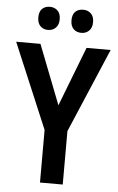

<svg xmlns="http://www.w3.org/2000/svg" viewBox="-60 -1043 611 992"><g transform="rotate(5 245.0 -547.5)"><path d="M246 -499 365 -807H490L304 -370V-93H186V-366L0 -807H126ZM103 -942Q103 -973 118.5 -987.5Q134 -1002 158 -1002Q182 -1002 198 -987Q214 -972 214 -942Q214 -913 198 -897.5Q182 -882 158 -882Q134 -882 118.5 -897.5Q103 -913 103 -942ZM275 -942Q275 -973 290.5 -987.5Q306 -1002 331 -1002Q355 -1002 371 -987Q387 -972 387 -942Q387 -913 371 -897.5Q355 -882 331 -882Q306 -882 290.5 -897.5Q275 -913 275 -942Z"/></g></svg>

Font: Noto Sans Kannada UI Condensed SemiBold
Style: Regular
Weight: 600
Width: 3
Designer: Jelle Bosma - Monotype Design Team
Foundry: Monotype Imaging Inc.
Version: Version 2.005; ttfautohint (v1.8.4.7-5d5b)